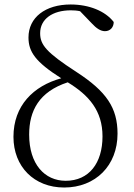

<svg xmlns="http://www.w3.org/2000/svg" viewBox="-20 -822 599 856"><path d="M266 14C406 14 504 -84 504 -226C504 -341 455 -414 321 -501C185 -589 159 -623 159 -674C159 -737 214 -776 296 -776C310 -776 324 -775 337 -772L388 -719C410 -695 429 -683 448 -683C471 -683 487 -700 487 -724C449 -773 377 -802 295 -802C182 -802 107 -744 107 -655C107 -591 138 -546 253 -473C129 -439 40 -351 40 -212C40 -79 132 14 266 14ZM282 -455C377 -397 437 -328 437 -214C437 -95 377 -16 273 -16C179 -16 110 -90 110 -222C110 -328 154 -413 282 -455Z"/></svg>

Font: Noto Serif CJK TC Light
Style: Regular
Weight: 300
Designer: Ryoko NISHIZUKA 西塚涼子 (kana & ideographs); Frank Grießhammer (Latin, Greek & Cyrillic); Wenlong ZHANG 张文龙 (bopomofo); San
Foundry: Adobe
Version: Version 2.001;hotconv 1.1.0;makeotfexe 2.6.0